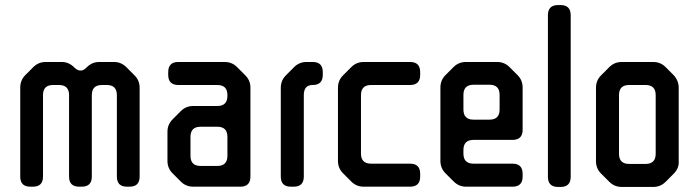

<svg xmlns="http://www.w3.org/2000/svg" viewBox="-20 -730 2753 759"><path d="M100 8H110Q150 8 150 -32V-354Q150 -394 190 -394H213Q253 -394 253 -354V-32Q253 8 293 8H303Q343 8 343 -32V-354Q343 -394 383 -394H402Q442 -394 442 -354V-32Q442 8 482 8H492Q532 8 532 -32V-383Q532 -412 512 -432L480 -464Q459 -485 431 -485H372Q344 -485 323 -464L321 -462Q310 -451 299 -451Q286 -451 273 -464Q252 -485 224 -485H161Q132 -485 112 -465L80 -433Q60 -413 60 -383V-32Q60 8 100 8Z M695 -12Q715 8 744 8H930Q970 8 970 -32V-383Q970 -412 950 -432L917 -465Q897 -485 868 -485H685Q645 -485 645 -445V-434Q645 -394 685 -394H839Q879 -394 879 -354V-351Q879 -311 839 -311H744Q715 -311 695 -291L663 -259Q642 -238 642 -210V-94Q642 -65 662 -45ZM733 -114V-189Q733 -229 773 -229H839Q879 -229 879 -189V-114Q879 -74 839 -74H773Q733 -74 733 -114Z M1130 8H1141Q1181 8 1181 -32V-354Q1181 -394 1216 -394Q1256 -394 1256 -434V-445Q1256 -485 1216 -485H1192Q1163 -485 1143 -465L1110 -432Q1090 -412 1090 -383V-32Q1090 8 1130 8Z M1369 -12Q1389 8 1418 8H1601Q1641 8 1641 -32V-43Q1641 -83 1601 -83H1447Q1407 -83 1407 -123V-354Q1407 -394 1447 -394H1601Q1641 -394 1641 -434V-445Q1641 -485 1601 -485H1418Q1389 -485 1369 -465L1336 -432Q1316 -412 1316 -383V-94Q1316 -65 1336 -45Z M1773 -13Q1794 8 1822 8H2006Q2046 8 2046 -32V-43Q2046 -83 2006 -83H1852Q1812 -83 1812 -123V-137Q1812 -177 1852 -177H2006Q2046 -177 2046 -217V-384Q2046 -413 2026 -433L1994 -465Q1974 -485 1945 -485H1822Q1793 -485 1773 -465L1741 -433Q1721 -413 1721 -384V-94Q1721 -65 1741 -45ZM1812 -297V-355Q1812 -395 1852 -395H1915Q1955 -395 1955 -355V-297Q1955 -257 1915 -257H1852Q1812 -257 1812 -297Z M2186 9H2196Q2236 9 2236 -31V-670Q2236 -710 2196 -710H2186Q2146 -710 2146 -670V-31Q2146 9 2186 9Z M2389 -11Q2409 9 2438 9H2562Q2591 9 2611 -11L2643 -43Q2665 -65 2663 -93V-383Q2663 -411 2643 -433L2611 -465Q2591 -485 2562 -485H2438Q2409 -485 2389 -465L2356 -432Q2336 -412 2336 -383V-93Q2336 -64 2356 -44ZM2427 -122V-354Q2427 -394 2467 -394H2532Q2572 -394 2572 -354V-122Q2572 -82 2532 -82H2467Q2427 -82 2427 -122Z"/></svg>

Font: WDXL Lubrifont JP N
Style: Regular
Weight: 400
Designer: [WDXL Lubrifont] Copyright 2020-2022 (c) NightFurySL2001, Skr-ZERO; [ZCOOL QingKe HuangYou] Copyright 2018-2022 (c) The 
Version: Version 2.001;hotconv 1.1.1;makeotfexe 2.6.0